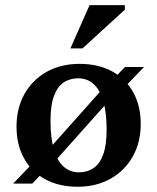

<svg xmlns="http://www.w3.org/2000/svg" viewBox="-20 -700 598 732"><path d="M30 0 118.5 -92 142 -104 381.5 -373 404.5 -390.5 456.5 -444.5H529L442 -354L418.5 -342L178 -72.5L155 -54.5L103 0ZM281 -43Q313 -43 336.8 -59.2Q360.5 -75.5 373.5 -111.2Q386.5 -147 386.5 -205Q386.5 -270 374 -313.5Q361.5 -357 337.2 -379.2Q313 -401.5 278 -401.5Q246 -401.5 222.2 -385.2Q198.5 -369 185.5 -333.5Q172.5 -298 172.5 -239.5Q172.5 -175 185 -131.2Q197.5 -87.5 222 -65.2Q246.5 -43 281 -43ZM276 12Q204.5 12 152 -16.8Q99.5 -45.5 71.2 -97.2Q43 -149 43 -217Q43 -287.5 73.2 -341.5Q103.5 -395.5 157.8 -426Q212 -456.5 283 -456.5Q355 -456.5 407.2 -428Q459.5 -399.5 488 -348Q516.5 -296.5 516.5 -227.5Q516.5 -157 486 -103Q455.5 -49 401.2 -18.5Q347 12 276 12ZM248.5 -515.5 321.5 -680.5H456V-663L294.5 -515.5Z"/></svg>

Font: Newsreader 16pt 16pt SemiBold
Style: Regular
Weight: 600
Version: Version 1.003